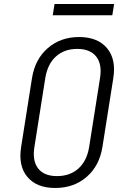

<svg xmlns="http://www.w3.org/2000/svg" viewBox="-20 -924 640 954"><path d="M254 10Q162 10 116 -45Q70 -100 85 -194L139 -536Q154 -630 217.5 -685Q281 -740 373 -740Q465 -740 511.5 -685Q558 -630 543 -536L489 -194Q474 -100 410.5 -45Q347 10 254 10ZM263 -49Q328 -49 370 -87Q412 -125 423 -194L477 -536Q488 -605 458 -643Q428 -681 364 -681Q299 -681 257.5 -643Q216 -605 205 -536L151 -194Q140 -125 169.5 -87Q199 -49 263 -49ZM242 -848 251 -904H547L538 -848Z"/></svg>

Font: NKDuy Mono ExtraLight
Style: Italic
Weight: 200
Italic angle: -9°
Monospace: yes
Designer: NKDuy
Foundry: NKDuy
Version: Version 2.251; ttfautohint (v1.8.4.7-5d5b)